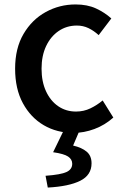

<svg xmlns="http://www.w3.org/2000/svg" viewBox="-20 -584 557 864"><path d="M311 14Q236 14 177 -20.5Q118 -55 83 -119.5Q48 -184 48 -275Q48 -367 86 -431.5Q124 -496 186 -530Q248 -564 320 -564Q373 -564 412 -546Q451 -528 481 -501L424 -426Q402 -446 378 -457.5Q354 -469 326 -469Q280 -469 244 -444.5Q208 -420 187.5 -376.5Q167 -333 167 -275Q167 -217 187 -173.5Q207 -130 242 -106Q277 -82 322 -82Q357 -82 387 -96.5Q417 -111 442 -132L490 -55Q452 -21 405 -3.5Q358 14 311 14ZM195 260 185 207Q254 202 279.5 190Q305 178 305 153Q305 133 286.5 120.5Q268 108 219 101L270 -4H341L309 71Q348 80 370 98.5Q392 117 392 151Q392 204 341 229.5Q290 255 195 260Z"/></svg>

Font: Noto Sans KR Medium
Style: Regular
Weight: 500
Designer: Ryoko NISHIZUKA  (kana, bopomofo & ideographs); Paul D. Hunt (Latin, Greek & Cyrillic); Sandoll Communications , Soo-you
Foundry: Adobe
Version: Version 2.004-H2;hotconv 1.0.118;makeotfexe 2.5.65603